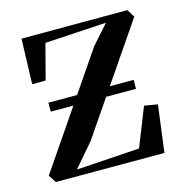

<svg xmlns="http://www.w3.org/2000/svg" viewBox="-82 -578 627 654"><g transform="rotate(-15 232.0 -251.0)"><path d="M342 -480 125 -467 92.5 -343 45 -342.5 50 -502 423.5 -502.5 440.5 -475 187 -104 117 -22.5 340 -37 394 -173.5 441 -165.5 419.5 0H36.5L19 -27L282.5 -413ZM82 -267.5H382.5V-236H82Z"/></g></svg>

Font: Merriweather 144pt
Style: Regular
Weight: 400
Version: Version 2.100